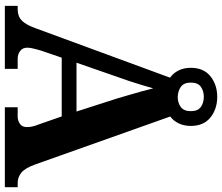

<svg xmlns="http://www.w3.org/2000/svg" viewBox="-82 -835 917 793"><g transform="rotate(90 376.5 -438.5)"><path d="M4.1 0V-53H16.1Q34.4 -53 48.1 -58.7Q61.8 -64.4 73.6 -80.3Q85.3 -96.1 96.2 -125.8L300.8 -682.3Q282 -695.6 271.1 -717.3Q260.1 -739.1 260.1 -768.2Q260.1 -821.2 295.1 -849.2Q330.1 -877.2 380.1 -877.2Q430.1 -877.2 465.1 -849.2Q500.1 -821.2 500.1 -768.2Q500.1 -739.9 489.6 -718.2Q479.2 -696.4 461.2 -683.1L659.3 -125.2Q674.3 -83.7 693 -68.4Q711.7 -53 735.5 -53H753.1V0H423V-53H462.3Q477.2 -53 491 -61.9Q504.9 -70.8 504.9 -91.7Q504.9 -103.8 502 -115.4Q499.1 -127 495.7 -135.1L460.9 -234.9H218.2L188.9 -149.1Q186.5 -141.1 183.7 -130.8Q180.8 -120.4 178.9 -110.5Q177 -100.5 177 -92.2Q177 -73 190.9 -63Q204.8 -53 222.2 -53H264.3V0ZM239 -296H440.6L387.9 -459.9Q381.4 -483 373.3 -509.4Q365.3 -535.8 358.1 -562.6Q350.9 -589.3 344.9 -612.7Q339.3 -592.2 331.3 -566.2Q323.4 -540.2 314.8 -514Q306.2 -487.8 297.7 -464.9ZM380.1 -714Q404.2 -714 421.7 -726.5Q439.1 -739.1 439.1 -768.2Q439.1 -797.3 421.7 -809.6Q404.2 -821.8 380.1 -821.8Q356 -821.8 338.5 -809.6Q321.1 -797.3 321.1 -768.2Q321.1 -740.3 337.7 -727.7Q354.3 -715.2 380.1 -714Z"/></g></svg>

Font: Noto Serif Hebrew
Style: Regular
Weight: 400
Designer: Monotype Design Team
Foundry: Monotype Imaging Inc.
Version: Version 2.003